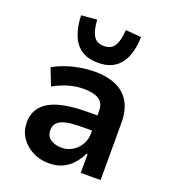

<svg xmlns="http://www.w3.org/2000/svg" viewBox="-140 -868 872 982"><g transform="rotate(20 295.5 -377.5)"><path d="M237 10Q188 10 147.5 -11.5Q107 -33 84 -68.5Q61 -104 61 -149Q61 -201 91.5 -236Q122 -271 183 -288Q244 -305 336 -305H407V-223H350Q308 -223 278 -220Q248 -217 228 -209Q208 -201 198 -187.5Q188 -174 188 -153Q188 -119 212.5 -103Q237 -87 273 -87Q303 -87 330 -103Q357 -119 373 -146Q389 -173 389 -205V-327Q389 -373 360.5 -391Q332 -409 277 -409Q240 -409 200.5 -398.5Q161 -388 115 -363L79 -455Q114 -474 149.5 -486Q185 -498 224 -504.5Q263 -511 304 -511Q368 -511 416 -490Q464 -469 490.5 -425Q517 -381 517 -311V0H409V-102H403Q388 -70 365 -44.5Q342 -19 311 -4.5Q280 10 237 10ZM298 -559Q242 -559 206.5 -583.5Q171 -608 154 -653Q137 -698 135 -758L220 -765Q223 -710 240 -680Q257 -650 298 -650Q339 -650 356 -680Q373 -710 376 -765L461 -758Q460 -698 442.5 -653Q425 -608 389.5 -583.5Q354 -559 298 -559Z"/></g></svg>

Font: Nunito Sans 7pt SemiCondensed
Style: Bold
Weight: 700
Width: 4
Designer: Vernon Adams
Foundry: Vernon Adams
Version: Version 3.101;gftools[0.9.27]